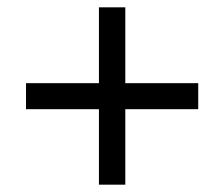

<svg xmlns="http://www.w3.org/2000/svg" viewBox="-20 -681 612 524"><path d="M250 -177V-383H51V-454H250V-661H322V-454H521V-383H322V-177Z"/></svg>

Font: Noto Sans Malayalam UI
Style: Regular
Weight: 400
Designer: Jelle Bosma - Monotype Design Team
Foundry: Monotype Imaging Inc.
Version: Version 2.104